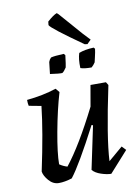

<svg xmlns="http://www.w3.org/2000/svg" viewBox="-94 -906 710 980"><g transform="rotate(-10 261.5 -416.0)"><path d="M397 -661 383 -663Q226 -773 218 -791L220 -809Q251 -837 270 -844L278 -837L383 -717L417 -681ZM340 -547Q338 -594 348 -624Q378 -636 425 -638L431 -631Q429 -614 423 -589Q417 -564 417 -563Q408 -549 397 -540Q358 -540 340 -547ZM182 -544 189 -605Q193 -617 202 -626Q219 -631 269 -633L276 -625Q270 -575 267 -563Q254 -543 245 -538Q229 -537 182 -544ZM54 -61Q97 -263 111 -391L47 -403Q44 -416 44 -434Q128 -442 197 -465L214 -445Q188 -357 168 -248Q148 -139 148 -82Q167 -69 188 -63Q264 -159 357 -344L376 -453H456L466 -437Q410 -173 404 -53L478 -116L498 -95L402 12Q380 12 350 2Q320 -8 306 -25L353 -248L346 -251Q247 -61 199 0Q161 12 131 12Q101 12 79 -13.5Q57 -39 54 -61Z"/></g></svg>

Font: Albura Medium
Style: Italic
Weight: 462
Italic angle: -7°
Designer: Mercedes Jáuregui
Foundry: Omnibus-Type Team
Version: Version 1.000